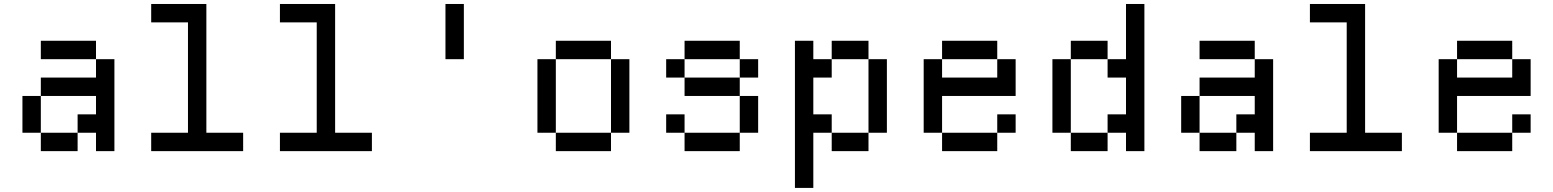

<svg xmlns="http://www.w3.org/2000/svg" viewBox="-20 -747 7676 949"><path d="M90.9 -272.7V-90.9H181.8V-272.7ZM181.8 -90.9V0H363.6V-90.9ZM363.6 -181.8V-90.9H454.5V0H545.5V-454.5H454.5V-363.6H181.8V-272.7H454.5V-181.8ZM181.8 -545.5V-454.5H454.5V-545.5Z M909.1 -636.4V-90.9H727.3V0H1181.8V-90.9H1000V-727.3H727.3V-636.4Z M1545.5 -636.4V-90.9H1363.6V0H1818.2V-90.9H1636.4V-727.3H1363.6V-636.4Z M2181.8 -727.3V-454.5H2272.7V-727.3Z M2727.3 -545.5V-454.5H3000V-545.5ZM3000 -454.5V-90.9H3090.9V-454.5ZM2636.4 -454.5V-90.9H2727.3V-454.5ZM2727.3 -90.9V0H3000V-90.9Z M3636.4 -90.9H3363.6V0H3636.4ZM3363.6 -90.9V-181.8H3272.7V-90.9ZM3636.4 -545.5H3363.6V-454.5H3636.4ZM3272.7 -454.5V-363.6H3363.6V-454.5ZM3363.6 -363.6V-272.7H3636.4V-363.6ZM3636.4 -272.7V-90.9H3727.3V-272.7ZM3636.4 -454.5V-363.6H3727.3V-454.5Z M3909.1 -545.5V181.8H4000V-90.9H4090.9V-181.8H4000V-363.6H4090.9V-454.5H4000V-545.5ZM4090.9 -545.5V-454.5H4272.7V-545.5ZM4272.7 -454.5V-90.9H4363.6V-454.5ZM4090.9 -90.9V0H4272.7V-90.9Z M4636.4 -545.5V-454.5H4909.1V-545.5ZM4545.5 -454.5V-90.9H4636.4V-272.7H5000V-454.5H4909.1V-363.6H4636.4V-454.5ZM4636.4 -90.9V0H4909.1V-90.9ZM4909.1 -181.8V-90.9H5000V-181.8Z M5545.5 -727.3V-454.5H5454.5V-363.6H5545.5V-181.8H5454.5V-90.9H5545.5V0H5636.4V-727.3ZM5454.5 -90.9H5272.7V0H5454.5ZM5272.7 -90.9V-454.5H5181.8V-90.9ZM5454.5 -454.5V-545.5H5272.7V-454.5Z M5818.2 -272.7V-90.9H5909.1V-272.7ZM5909.1 -90.9V0H6090.9V-90.9ZM6090.9 -181.8V-90.9H6181.8V0H6272.7V-454.5H6181.8V-363.6H5909.1V-272.7H6181.8V-181.8ZM5909.1 -545.5V-454.5H6181.8V-545.5Z M6636.4 -636.4V-90.9H6454.5V0H6909.1V-90.9H6727.3V-727.3H6454.5V-636.4Z M7181.8 -545.5V-454.5H7454.5V-545.5ZM7090.9 -454.5V-90.9H7181.8V-272.7H7545.5V-454.5H7454.5V-363.6H7181.8V-454.5ZM7181.8 -90.9V0H7454.5V-90.9ZM7454.5 -181.8V-90.9H7545.5V-181.8Z"/></svg>

Font: Departure Mono
Style: Regular
Weight: 400
Monospace: yes
Designer: Helena Zhang
Version: Version 1.500;Glyphs 3.3.1 (3343)